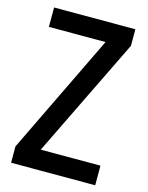

<svg xmlns="http://www.w3.org/2000/svg" viewBox="-109 -783 654 851"><g transform="rotate(15 217.5 -357.0)"><path d="M412 0H26V-75L292 -625H32V-714H405V-638L138 -90H412Z"/></g></svg>

Font: Noto Sans Malayalam Condensed Medium
Style: Regular
Weight: 500
Width: 3
Designer: Jelle Bosma - Monotype Design Team
Foundry: Monotype Imaging Inc.
Version: Version 2.104; ttfautohint (v1.8.4.7-5d5b)